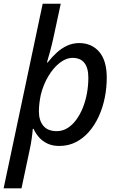

<svg xmlns="http://www.w3.org/2000/svg" viewBox="-44 -780 646 1039"><path d="M-24.4 239.3 187 -759.8H284.7L247.1 -585Q238.8 -545.9 228.8 -508.3Q218.8 -470.7 210 -441.9H213.9Q236.8 -471.2 262.9 -495.1Q289.1 -519 319.6 -533Q350.1 -546.9 384.8 -546.9Q452.1 -546.9 492.9 -499.5Q533.7 -452.1 533.7 -359.4Q533.7 -304.7 522.9 -251.2Q512.2 -197.8 490.7 -150.6Q469.2 -103.5 438.2 -67.6Q407.2 -31.7 366.7 -11Q326.2 9.8 276.4 9.8Q240.2 9.8 213.1 -2.9Q186 -15.6 167.5 -36.6Q148.9 -57.6 137.7 -82.5H133.3Q131.8 -59.6 127.4 -29.1Q123 1.5 117.7 25.4L72.3 239.3ZM263.2 -70.3Q294.4 -70.3 320.8 -86.7Q347.2 -103 368.2 -131.3Q389.2 -159.7 404.1 -196.5Q418.9 -233.4 426.5 -275.1Q434.1 -316.9 434.1 -359.4Q434.1 -412.6 412.6 -439.7Q391.1 -466.8 349.1 -466.8Q313.5 -466.8 279.1 -439.9Q244.6 -413.1 217.3 -367.2Q189.9 -321.3 176.3 -265.1Q171.9 -243.2 169.2 -220.9Q166.5 -198.7 166.5 -176.8Q166.5 -128.9 190.2 -99.6Q213.9 -70.3 263.2 -70.3Z"/></svg>

Font: Open Sans Medium
Style: Italic
Weight: 500
Italic angle: -12°
Designer: Monotype Design Team
Foundry: Monotype Imaging Inc.
Version: Version 3.000